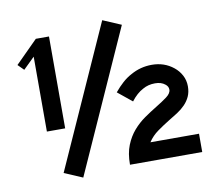

<svg xmlns="http://www.w3.org/2000/svg" viewBox="-75 -739 964 848"><g transform="rotate(-10 407.0 -315.0)"><path d="M191 -620V-208H109V-544L58 -494L32 -520L132 -620ZM232 20 150 -15 435 -650 517 -615ZM443 -325Q461 -347 480.5 -364.5Q500 -382 521 -393Q565 -418 616 -418Q672 -418 713 -385Q733 -369 745 -346.5Q757 -324 757 -297Q757 -271 748 -251.5Q739 -232 724 -216.5Q709 -201 689 -188Q669 -175 647 -162Q621 -146 595 -127.5Q569 -109 551 -82H769V0H445Q445 -51 459.5 -87Q474 -123 497 -149.5Q520 -176 548 -195.5Q576 -215 604 -232Q632 -249 653 -264.5Q674 -280 674 -297Q674 -311 661 -321Q644 -335 616 -335Q585 -335 561 -321Q532 -306 507 -273Z"/></g></svg>

Font: Eyechart
Style: Regular
Weight: 400
Designer: Peter Wiegel
Foundry: Peter Wiegel
Version: Version 1.000